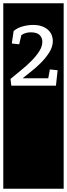

<svg xmlns="http://www.w3.org/2000/svg" viewBox="-32 -937 408 1170"><path d="M85 -667 98 -723Q123 -740 155 -740Q193 -740 209.5 -723.5Q226 -707 226 -683Q226 -654 207.5 -625Q189 -596 160.5 -567Q132 -538 97.5 -510Q63 -482 32 -456L37 -415H309L319 -509L272 -514L262 -460H106Q125 -476 156 -500Q187 -524 217 -554Q247 -584 268.5 -618Q290 -652 290 -688Q290 -706 283 -723.5Q276 -741 261.5 -754.5Q247 -768 224.5 -776.5Q202 -785 170 -785Q138 -785 105.5 -776Q73 -767 51 -748L40 -672ZM-12 -917H356V213H-12Z"/></svg>

Font: Zilla Slab Regular Highlight
Style: Regular
Weight: 410
Designer: Typotheque Type Foundry
Foundry: Typotheque type foundry
Version: Version 1.0; 2017